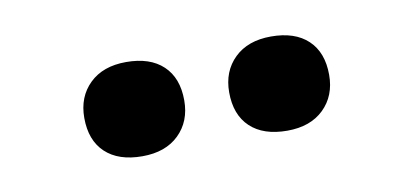

<svg xmlns="http://www.w3.org/2000/svg" viewBox="-31 -842 561 261"><g transform="rotate(-10 250.0 -711.0)"><path d="M350 -646Q317 -646 299 -663Q281 -680 281 -711Q281 -740 299.5 -758Q318 -776 350 -776Q383 -776 401 -759Q419 -742 419 -711Q419 -682 400.5 -664Q382 -646 350 -646ZM150 -646Q117 -646 99 -663Q81 -680 81 -711Q81 -740 99.5 -758Q118 -776 150 -776Q183 -776 201 -759Q219 -742 219 -711Q219 -682 200.5 -664Q182 -646 150 -646Z"/></g></svg>

Font: Lexend Exa
Style: Regular
Weight: 400
Designer: Bonnie Shaver-Troup, Thomas Jockin
Foundry: Lexend
Version: Version 1.007